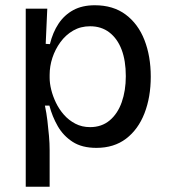

<svg xmlns="http://www.w3.org/2000/svg" viewBox="-20 -550 645 731"><path d="M78 161V-259V-517H160L154 -383L170 -382Q181 -427 203 -460Q225 -493 259 -511.5Q293 -530 341 -530Q411 -530 458.5 -494.5Q506 -459 530 -397.5Q554 -336 554 -258Q554 -180 530 -118.5Q506 -57 460 -22Q414 13 347 13Q292 13 256.5 -10Q221 -33 200 -69.5Q179 -106 168 -148H151Q157 -120 160.5 -90.5Q164 -61 166.5 -32.5Q169 -4 169 22V161ZM323 -66Q367 -66 397.5 -91.5Q428 -117 443.5 -161Q459 -205 459 -260Q459 -319 443 -361Q427 -403 396.5 -426.5Q366 -450 323 -450Q287 -450 258.5 -433.5Q230 -417 210 -389.5Q190 -362 179.5 -330Q169 -298 169 -265V-254Q169 -233 175 -208.5Q181 -184 193 -159Q205 -134 223.5 -113Q242 -92 267 -79Q292 -66 323 -66Z"/></svg>

Font: Bricolage Grotesque 17pt
Style: Regular
Weight: 400
Version: Version 1.001;gftools[0.9.33.dev8+g029e19f]